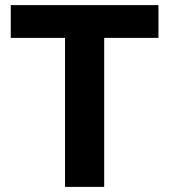

<svg xmlns="http://www.w3.org/2000/svg" viewBox="-20 -730 661 750"><path d="M234 0V-582H22V-710H599V-582H387V0Z"/></svg>

Font: Geist
Style: Bold
Weight: 400
Designer: Basement.studio, Andrés Briganti, Mateo Zaragoza
Foundry: Basement.studio, Vercel, Andrés Briganti, Guido Ferreyra, Mateo Zaragoza
Version: Version 1.401